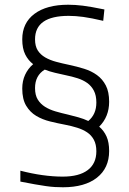

<svg xmlns="http://www.w3.org/2000/svg" viewBox="-20 -781 545 811"><path d="M246 10Q229 10 211.5 9Q194 8 173.5 5Q153 2 127 -2.5Q101 -7 66 -14V-60Q163 -35 245 -35Q314 -35 350.5 -62.5Q387 -90 387 -142Q387 -171 376.5 -190.5Q366 -210 348 -222Q330 -234 306 -241.5Q282 -249 256 -254Q224 -260 191.5 -268Q159 -276 133 -291.5Q107 -307 90.5 -334.5Q74 -362 74 -407Q74 -439 86 -465Q98 -491 120 -510Q99 -526 86.5 -551Q74 -576 74 -615Q74 -684 125.5 -722.5Q177 -761 268 -761Q284 -761 298.5 -760Q313 -759 330 -757Q347 -755 369 -751Q391 -747 421 -741L416 -693Q365 -705 332 -709.5Q299 -714 270 -714Q128 -714 128 -615Q128 -586 139.5 -568Q151 -550 171 -538.5Q191 -527 217 -520Q243 -513 272 -507Q305 -500 335.5 -490.5Q366 -481 389.5 -464Q413 -447 427 -420Q441 -393 441 -351Q441 -288 399 -246Q419 -229 430 -204.5Q441 -180 441 -143Q441 -71 389.5 -30.5Q338 10 246 10ZM353 -270Q387 -298 387 -348Q387 -378 376.5 -398Q366 -418 348.5 -430.5Q331 -443 307.5 -450.5Q284 -458 259 -463Q236 -468 212.5 -473.5Q189 -479 169 -487Q128 -462 128 -409Q128 -379 139.5 -360.5Q151 -342 170 -330Q189 -318 214.5 -310.5Q240 -303 267 -297Q288 -292 311 -285.5Q334 -279 353 -270Z"/></svg>

Font: Encode Sans Wide
Style: ExtraLight
Weight: 200
Designer: Pablo Impallari, Andres Torresi
Foundry: Pablo Impallari, Andres Torresi
Version: Version 1.000; ttfautohint (v1.00) -l 8 -r 50 -G 200 -x 14 -